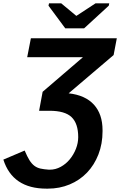

<svg xmlns="http://www.w3.org/2000/svg" viewBox="-64 -916 716 1144"><path d="M213 208Q11 208 -44 35L83 -19Q98 17 111.5 38.5Q125 60 141 72Q157 84 177.5 88.5Q198 93 227 95H233Q267 95 298 78Q329 61 352 33Q375 5 388.5 -29.5Q402 -64 402 -99Q402 -180 362.5 -218Q323 -256 231 -256H169L190 -369L430 -575H98L120 -688H632L613 -588L345 -360Q444 -349 495.5 -292.5Q547 -236 547 -140V-134Q547 -59 522.5 4Q498 67 454.5 112.5Q411 158 351 183Q291 208 221 208ZM437 -747H325L225 -882L228 -896H301L390 -822H392L505 -896H587L584 -882Z"/></svg>

Font: Libra Sans Modern
Style: Bold Italic
Weight: 700
Italic angle: -12°
Foundry: Stefan Peev, Context Ltd
Version: Version 1.000